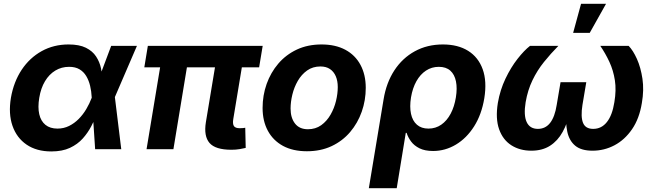

<svg xmlns="http://www.w3.org/2000/svg" viewBox="-20 -781 3422 1005"><path d="M248.5 11.7Q171.9 11.7 119.6 -23.7Q67.4 -59.1 45.4 -122.3Q23.4 -185.5 37.1 -269Q51.8 -353 93.5 -415.8Q135.3 -478.5 198.2 -513.4Q261.2 -548.3 338.9 -548.3Q395 -548.3 429.7 -531Q464.4 -513.7 482.9 -485.4Q501.5 -457 508.5 -424.1Q515.6 -391.1 517.1 -360.4H561L581.1 -274.4L614.7 0H478L460 -272Q458.5 -303.2 451.7 -331.8Q444.8 -360.4 431.4 -382.8Q418 -405.3 396.2 -418.2Q374.5 -431.2 341.8 -431.2Q301.8 -431.2 269.5 -411.6Q237.3 -392.1 215.6 -356Q193.8 -319.8 185.5 -269Q177.2 -219.2 185.5 -183.1Q193.8 -147 218 -127.4Q242.2 -107.9 280.8 -107.9Q313.5 -107.9 341.3 -121.6Q369.1 -135.3 391.8 -158.2Q414.6 -181.2 431.6 -210Q448.7 -238.8 460 -269L562 -541H696.8L579.6 -269L532.2 -186H488.3Q475.6 -154.8 457.8 -120.4Q439.9 -85.9 413.1 -55.9Q386.2 -25.9 346.2 -7.1Q306.2 11.7 248.5 11.7Z M1191.4 2.9Q1107.4 2.9 1076.7 -32.7Q1045.9 -68.4 1057.6 -141.1L1118.7 -509.3H1259.3L1201.2 -158.7Q1196.8 -133.3 1204.1 -121.6Q1211.4 -109.9 1234.4 -109.9Q1245.1 -109.9 1252 -110.6Q1258.8 -111.3 1263.7 -112.3L1266.1 -6.8Q1254.4 -3.9 1234.9 -0.5Q1215.3 2.9 1191.4 2.9ZM747.1 0 831.5 -509.3H971.7L887.7 0ZM735.4 -428.7 753.9 -541H1355L1336.4 -428.7Z M1586.4 10.7Q1513.2 10.7 1461.4 -17.3Q1409.7 -45.4 1382.1 -96.4Q1354.5 -147.5 1354.5 -215.8Q1354.5 -281.7 1375.7 -341.6Q1397 -401.4 1436.8 -448Q1476.6 -494.6 1533.7 -521.5Q1590.8 -548.3 1663.1 -548.3Q1735.8 -548.3 1787.6 -520.5Q1839.4 -492.7 1866.9 -441.4Q1894.5 -390.1 1894.5 -321.3Q1894.5 -255.9 1873.5 -196.3Q1852.5 -136.7 1812.7 -89.8Q1772.9 -43 1715.8 -16.1Q1658.7 10.7 1586.4 10.7ZM1591.8 -104.5Q1631.8 -104.5 1661.4 -125.7Q1690.9 -147 1710.2 -180.7Q1729.5 -214.4 1738.8 -252.7Q1748 -291 1748 -325.2Q1748 -357.9 1737.5 -382.1Q1727.1 -406.2 1707 -419.7Q1687 -433.1 1657.2 -433.1Q1617.2 -433.1 1587.6 -412.1Q1558.1 -391.1 1538.8 -357.7Q1519.5 -324.2 1510.3 -285.9Q1501 -247.6 1501 -212.9Q1501 -164.1 1524.2 -134.3Q1547.4 -104.5 1591.8 -104.5Z M1910.6 204.1 1987.8 -260.7Q2002 -348.1 2044.2 -412.6Q2086.4 -477.1 2151.4 -512.7Q2216.3 -548.3 2298.3 -548.3Q2377 -548.3 2430.4 -514.9Q2483.9 -481.4 2506.6 -418.5Q2529.3 -355.5 2515.1 -267.1Q2501 -181.6 2461.7 -119.6Q2422.4 -57.6 2366.5 -24.2Q2310.5 9.3 2247.1 9.3Q2204.1 9.3 2176 -4.6Q2147.9 -18.6 2131.8 -40.3Q2115.7 -62 2108.4 -85.4H2104L2056.6 204.1ZM2222.7 -107.9Q2260.3 -107.9 2289.8 -128.4Q2319.3 -148.9 2338.9 -185.8Q2358.4 -222.7 2366.2 -271Q2374 -318.8 2366.7 -355Q2359.4 -391.1 2337.2 -411.1Q2314.9 -431.2 2276.9 -431.2Q2239.7 -431.2 2209.7 -411.4Q2179.7 -391.6 2159.7 -356Q2139.6 -320.3 2131.3 -271Q2123.5 -222.2 2131.3 -185.3Q2139.2 -148.4 2162.4 -128.2Q2185.5 -107.9 2222.7 -107.9Z M2761.2 7.8Q2701.2 7.8 2656.7 -20.5Q2612.3 -48.8 2592.5 -104.5Q2572.8 -160.2 2585.9 -242.2Q2597.7 -310.5 2626 -369.6Q2654.3 -428.7 2689 -472.9Q2723.6 -517.1 2754.4 -541H2902.8Q2862.8 -500.5 2827.4 -456.5Q2792 -412.6 2767.1 -360.8Q2742.2 -309.1 2731.4 -246.1Q2720.2 -177.7 2736.8 -142.1Q2753.4 -106.4 2795.4 -106.4Q2835.4 -106.4 2859.9 -138.2Q2884.3 -169.9 2894 -231.9L2914.1 -350.6H3048.8L3028.8 -231.9Q3019 -169.9 3031.7 -138.2Q3044.4 -106.4 3085 -106.4Q3128.4 -106.4 3156.7 -142.1Q3185.1 -177.7 3195.8 -246.1Q3206.5 -309.1 3198.5 -360.8Q3190.4 -412.6 3169.9 -456.8Q3149.4 -501 3122.1 -541H3270.5Q3293.9 -517.1 3314 -472.4Q3334 -427.7 3342.8 -368.9Q3351.6 -310.1 3339.8 -242.2Q3326.7 -160.2 3288.3 -104.5Q3250 -48.8 3196.3 -20.5Q3142.6 7.8 3081.5 7.8Q3022.5 7.8 2991 -18.3Q2959.5 -44.4 2949.5 -91.1Q2939.5 -137.7 2944.8 -198.2H2965.3Q2950.7 -136.7 2925 -90.3Q2899.4 -43.9 2859.1 -18.1Q2818.8 7.8 2761.2 7.8ZM2980 -608.9 3021.5 -761.2H3152.3L3066.9 -608.9Z"/></svg>

Font: Inter 17pt
Style: Bold Italic
Weight: 700
Italic angle: -9.3988°
Version: Version 4.001;git-66647c0bb